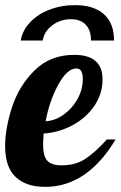

<svg xmlns="http://www.w3.org/2000/svg" viewBox="-33 -723 471 749"><path d="M83.5 -635C63.8 -613.7 52 -590.3 48 -565H134C137.3 -588.3 149.5 -608 170.5 -624C191.5 -640 216 -648 244 -648C268.7 -648 287.8 -640.8 301.5 -626.5C315.2 -612.2 322 -591.7 322 -565H412C412 -609.7 398.8 -643.8 372.5 -667.5C346.2 -691.2 308.3 -703 259 -703C223.7 -703 190.5 -697 159.5 -685C128.5 -673 103.2 -656.3 83.5 -635ZM28 -32.5C55.3 -6.8 93.7 6 143 6C252.3 6 344 -55.7 418 -179H384C353.3 -145 325.2 -119.7 299.5 -103C273.8 -86.3 243 -78 207 -78C181.7 -78 163.3 -83.8 152 -95.5C140.7 -107.2 135 -129.3 135 -162C135 -168.7 135.7 -182 137 -202C177 -204.7 214.7 -215.5 250 -234.5C285.3 -253.5 313.7 -278.7 335 -310C356.3 -341.3 367 -375.7 367 -413C367 -477 330.3 -509 257 -509C194.3 -509 142.7 -488.8 102 -448.5C61.3 -408.2 32 -360.3 14 -305C-4 -249.7 -13 -199 -13 -153C-13 -98.3 0.7 -58.2 28 -32.5ZM215.5 -276C193.2 -260 169.7 -251.3 145 -250C155 -303.3 171.5 -351 194.5 -393C217.5 -435 241 -456 265 -456C281.7 -456 290 -442.3 290 -415C290 -387.7 283.2 -361.7 269.5 -337C255.8 -312.3 237.8 -292 215.5 -276Z"/></svg>

Font: DonutKreme
Style: Regular
Weight: 400
Designer: Impallari Type
Foundry: Impallari Type
Version: Version 2.100